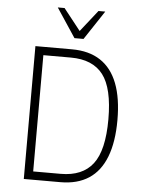

<svg xmlns="http://www.w3.org/2000/svg" viewBox="-60 -967 770 1015"><g transform="rotate(5 324.5 -459.5)"><path d="M105 0V-705H299Q390 -705 450.5 -665Q511 -625 541 -547Q571 -469 571 -353Q571 -237 540.5 -158Q510 -79 449.5 -39.5Q389 0 299 0ZM151 -44H297Q412 -44 467.5 -116Q523 -188 523 -353Q523 -518 468 -589.5Q413 -661 297 -661H151ZM307 -765 205 -919H241L331 -805L421 -919H457L355 -765Z"/></g></svg>

Font: Nunito Sans 7pt Condensed ExtraLight
Style: Regular
Weight: 250
Width: 3
Designer: Vernon Adams
Foundry: Vernon Adams
Version: Version 3.101;gftools[0.9.27]